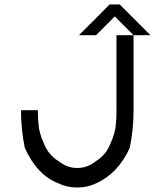

<svg xmlns="http://www.w3.org/2000/svg" viewBox="-20 -823 713 853"><path d="M406.7 -8.3Q369.2 10 323.3 10Q277.5 10 240 -8.3Q144.2 -45 90 -166.7Q73.3 -248.3 73.3 -333.3H148.3Q148.3 -309.2 149.6 -289.2Q150.8 -269.2 152.5 -257.5Q154.2 -245.8 158.3 -230.8Q162.5 -215.8 164.6 -210.4Q166.7 -205 173.8 -188.8Q180.8 -172.5 183.3 -166.7H184.2Q190 -152.5 207.1 -134.2Q224.2 -115.8 240 -107.5Q277.5 -76.7 323.3 -76.7Q369.2 -76.7 406.7 -107.5Q421.7 -115.8 438.8 -133.8Q455.8 -151.7 461.7 -166.7H462.5Q465 -172.5 472.1 -188.8Q479.2 -205 481.2 -210.4Q483.3 -215.8 487.5 -230.8Q491.7 -245.8 493.3 -257.5Q495 -269.2 496.2 -289.2Q497.5 -309.2 497.5 -333.3V-666.7H573.3L490 -750L406.7 -666.7H330.8Q414.2 -749.2 466.7 -803.3H511.7L648.3 -666.7H573.3V-333.3Q573.3 -248.3 556.7 -166.7Q505 -52.5 406.7 -8.3Z"/></svg>

Font: 0xA000
Style: Regular
Weight: 400
Version: Version 0.1